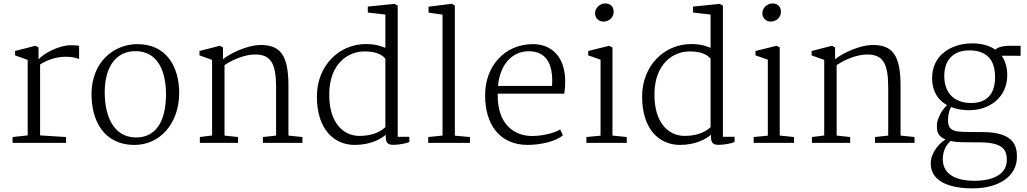

<svg xmlns="http://www.w3.org/2000/svg" viewBox="-20 -814 5849 1094"><path d="M51.8 0H356.4V-33.2L208.5 -42.5V-446.8C238.3 -465.8 290 -490.2 353 -490.7C392.6 -490.7 412.6 -484.4 430.7 -477.5V-552.7C423.3 -555.2 403.8 -556.2 382.3 -556.2C316.4 -556.2 227.5 -509.3 199.7 -475.6V-543.9L181.2 -553.2L65.9 -523.4V-498.5L137.7 -472.7V-42.5L51.8 -33.2Z M501.5 -283.7C499.5 -131.3 568.4 12.2 747.6 11.7C891.1 11.2 999.5 -109.4 1001 -281.7C1002 -428.2 931.2 -564.5 760.3 -562.5C623 -561 503.9 -456.1 501.5 -283.7ZM751 -30.8C627.4 -33.7 576.7 -150.9 576.7 -288.1C576.7 -435.1 642.6 -524.4 755.4 -522.5C878.4 -520.5 925.8 -409.2 925.8 -277.3C925.8 -116.2 863.8 -28.3 751 -30.8Z M1118.7 0H1336.4V-33.2L1259.3 -41.5V-442.9C1308.6 -476.6 1375.5 -501.5 1425.3 -503.4C1523.4 -506.8 1553.2 -453.6 1553.2 -314.9V-41.5L1478 -33.2V0H1703.1V-33.2L1623.5 -41.5V-323.7C1623.5 -499 1579.1 -561 1456.5 -557.6C1389.6 -555.2 1294.4 -512.2 1250.5 -476.6V-543.9L1232.4 -553.2L1116.7 -523.4V-498.5L1188.5 -472.7V-42L1118.7 -33.2Z M2001 11.7C2092.8 11.7 2152.3 -23.4 2178.2 -46.4V-32.2C2178.2 7.8 2199.2 11.2 2223.1 11.2C2250 11.2 2291.5 4.4 2312.5 -4.9V-34.7H2246.1V-782.2L2227.5 -792L2075.7 -776.4V-742.7L2175.8 -731V-541.5C2155.3 -549.3 2123.5 -563 2065.4 -563C1910.6 -563 1785.6 -438.5 1785.6 -264.2C1785.6 -72.8 1887.2 11.7 2001 11.7ZM2028.3 -39.6C1932.6 -39.6 1853.5 -118.7 1856 -280.8C1858.4 -450.2 1961.4 -521 2057.1 -521C2136.7 -521 2162.6 -494.1 2175.8 -480V-89.4C2159.7 -74.2 2130.9 -54.2 2084 -44.9C2067.9 -41.5 2049.3 -39.6 2028.3 -39.6Z M2419.9 0H2657.7V-33.2L2571.8 -41V-782.2L2554.7 -792.5L2421.9 -775.9V-742.2L2501.5 -730.5V-41.5L2419.9 -33.2Z M2744.1 -271.5C2744.1 -100.1 2830.1 11.7 2987.3 11.7C3061 11.7 3148.9 -8.8 3187 -43L3171.9 -76.7C3144.5 -58.1 3075.2 -39.1 3012.7 -39.1C2903.8 -39.1 2813.5 -112.3 2815.9 -274.9V-280.3H3195.3C3198.2 -301.3 3201.2 -326.7 3200.2 -359.4C3197.3 -488.8 3124.5 -564.5 3012.2 -562.5C2856 -560.1 2744.1 -438.5 2744.1 -271.5ZM2817.4 -324.2C2830.1 -455.6 2904.3 -522 2993.7 -522C3020 -522 3042 -516.6 3060.1 -506.8C3115.7 -477.1 3131.3 -406.2 3125.5 -324.2Z M3418.9 -690.9C3447.8 -690.9 3476.6 -712.9 3476.6 -746.6C3476.6 -772.9 3461.4 -794.4 3427.7 -794.4C3400.4 -794.4 3370.6 -770.5 3370.6 -738.3C3370.6 -709 3394 -690.9 3418.9 -690.9ZM3321.3 0H3551.3V-33.2L3469.7 -41.5V-543.9L3451.2 -553.2L3331.5 -523.4V-498.5L3401.9 -474.1V-41L3321.3 -33.2Z M3854 11.7C3945.8 11.7 4005.4 -23.4 4031.2 -46.4V-32.2C4031.2 7.8 4052.2 11.2 4076.2 11.2C4103 11.2 4144.5 4.4 4165.5 -4.9V-34.7H4099.1V-782.2L4080.6 -792L3928.7 -776.4V-742.7L4028.8 -731V-541.5C4008.3 -549.3 3976.6 -563 3918.5 -563C3763.7 -563 3638.7 -438.5 3638.7 -264.2C3638.7 -72.8 3740.2 11.7 3854 11.7ZM3881.3 -39.6C3785.6 -39.6 3706.5 -118.7 3709 -280.8C3711.4 -450.2 3814.5 -521 3910.2 -521C3989.7 -521 4015.6 -494.1 4028.8 -480V-89.4C4012.7 -74.2 3983.9 -54.2 3937 -44.9C3920.9 -41.5 3902.3 -39.6 3881.3 -39.6Z M4372.1 -690.9C4400.9 -690.9 4429.7 -712.9 4429.7 -746.6C4429.7 -772.9 4414.6 -794.4 4380.9 -794.4C4353.5 -794.4 4323.7 -770.5 4323.7 -738.3C4323.7 -709 4347.2 -690.9 4372.1 -690.9ZM4274.4 0H4504.4V-33.2L4422.9 -41.5V-543.9L4404.3 -553.2L4284.7 -523.4V-498.5L4355 -474.1V-41L4274.4 -33.2Z M4606.4 0H4824.2V-33.2L4747.1 -41.5V-442.9C4796.4 -476.6 4863.3 -501.5 4913.1 -503.4C5011.2 -506.8 5041 -453.6 5041 -314.9V-41.5L4965.8 -33.2V0H5190.9V-33.2L5111.3 -41.5V-323.7C5111.3 -499 5066.9 -561 4944.3 -557.6C4877.4 -555.2 4782.2 -512.2 4738.3 -476.6V-543.9L4720.2 -553.2L4604.5 -523.4V-498.5L4676.3 -472.7V-42L4606.4 -33.2Z M5283.2 117.2C5283.2 224.6 5398.4 259.3 5521 259.3C5670.9 259.3 5774.4 191.4 5774.4 79.6C5774.4 23.4 5761.7 -61.5 5579.1 -61.5C5541 -61.5 5476.1 -61.5 5456.5 -63.5C5402.3 -65.9 5381.8 -82.5 5381.8 -127.9C5381.8 -147.5 5384.8 -181.2 5399.4 -204.1C5429.7 -191.9 5464.4 -186 5502 -186C5617.7 -186 5719.2 -258.3 5719.2 -386.2C5719.2 -432.1 5707 -468.8 5687 -496.6C5732.4 -496.1 5793 -496.1 5795.4 -496.1V-553.2H5737.3C5691.9 -553.2 5665 -544.4 5650.9 -531.2C5614.3 -556.6 5565.9 -567.9 5513.7 -566.9C5400.9 -564.5 5291 -501.5 5291 -368.2C5291 -294.4 5324.2 -243.7 5376 -214.8C5338.4 -179.7 5318.4 -127 5318.4 -101.1C5318.4 -74.2 5316.9 -39.6 5367.7 -19.5C5333.5 1.5 5283.2 54.2 5283.2 117.2ZM5514.6 -227.1C5408.7 -227.1 5360.4 -292.5 5360.4 -380.4C5360.4 -486.8 5426.8 -526.9 5502 -526.9C5598.1 -526.9 5649.9 -478.5 5649.9 -373.5C5649.9 -274.9 5598.6 -227.1 5514.6 -227.1ZM5352.1 93.8C5352.1 41 5373.5 10.3 5396 -10.7C5418 -5.9 5446.3 -3.4 5481.9 -3.4L5564.9 -2.9C5693.8 -1.5 5716.8 38.1 5716.8 98.1C5716.8 181.2 5634.3 216.3 5530.8 216.3C5452.1 216.3 5352.1 192.9 5352.1 93.8Z"/></svg>

Font: Merriweather
Style: Light
Weight: 250
Designer: Eben Sorkin ( eben@eyebytes.com )
Foundry: Sorkin Type Co.
Version: Version 1.003